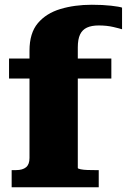

<svg xmlns="http://www.w3.org/2000/svg" viewBox="-20 -787 533 807"><path d="M18 -541H448V-457H18ZM493 -755V-664Q484 -667 456.5 -673.5Q429 -680 395 -680Q365 -680 345.5 -671Q326 -662 316.5 -642Q307 -622 307 -588V-81Q307 -78 319 -75.5Q331 -73 348 -72.5Q365 -72 380 -72H395V0H29V-72H47Q75 -72 89.5 -84Q104 -96 104 -123V-574Q104 -648 139 -689.5Q174 -731 233.5 -749Q293 -767 366 -767Q412 -767 447 -763Q482 -759 493 -755Z"/></svg>

Font: Roboto Serif ExtraBold
Style: Regular
Weight: 800
Designer: Greg Gazdowicz
Foundry: Commercial Type
Version: Version 1.008